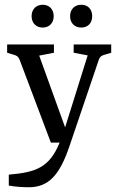

<svg xmlns="http://www.w3.org/2000/svg" viewBox="-20 -600 496 808"><path d="M17 135V181C45 186 75 188 102 188C186 188 232 134 272 16L396 -349C400 -361 407 -366 418 -369L448 -378V-413H290V-378L349 -367L254 -64L145 -366L207 -378V-413H10V-378L40 -369C51 -366 58 -360 62 -350L194 0H231C188 105 132 125 17 135ZM206 -532C206 -561 187 -580 160 -580C132 -580 113 -561 113 -532C113 -503 132 -484 160 -484C187 -484 206 -503 206 -532ZM368 -532C368 -561 350 -580 322 -580C294 -580 275 -561 275 -532C275 -503 294 -484 322 -484C350 -484 368 -503 368 -532Z"/></svg>

Font: Yrsa
Style: Regular
Weight: 400
Designer: Anna Giedrys (Yrsa+Rasa design), David Brezina (Yrsa art-direction, Rasa art-direction, design)
Foundry: Rosetta Type Foundry
Version: Version 1.001;PS 1.1;hotconv 1.0.88;makeotf.lib2.5.647800